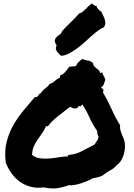

<svg xmlns="http://www.w3.org/2000/svg" viewBox="-20 -1089 784 1120"><path d="M235.4 3.9Q192.4 9.8 157.2 0Q122.1 -9.8 94.2 -30.3Q66.4 -50.8 46.4 -79.1Q26.4 -107.4 13.7 -139.6Q4.9 -206.1 18.6 -260.3Q32.2 -314.5 58.6 -360.4Q85 -406.2 118.7 -446.3Q152.3 -486.3 183.6 -523.4Q190.4 -520.5 194.8 -523.4Q199.2 -526.4 202.6 -531.2Q206.1 -536.1 210.4 -541Q214.8 -545.9 220.7 -547.9Q224.6 -556.6 231 -562.5Q237.3 -568.4 244.6 -573.7Q252 -579.1 258.3 -585Q264.6 -590.8 269.5 -599.6Q279.3 -601.6 286.6 -606.4Q293.9 -611.3 300.3 -617.2Q306.6 -623 313.5 -627.9Q320.3 -632.8 330.1 -635.7V-648.4Q351.6 -658.2 361.3 -669.9Q371.1 -681.6 384.8 -700.2Q395.5 -701.2 401.9 -701.2Q408.2 -701.2 421.9 -703.1Q430.7 -719.7 438.5 -727.5Q446.3 -735.4 460.9 -745.1Q475.6 -737.3 492.2 -735.8Q508.8 -734.4 522.5 -720.7Q523.4 -709 529.3 -702.6Q535.2 -696.3 542 -690.9Q548.8 -685.5 555.7 -679.7Q562.5 -673.8 564.5 -663.1Q569.3 -663.1 570.8 -665Q572.3 -667 577.1 -666Q579.1 -658.2 581.1 -653.3Q583 -648.4 585.4 -644.5Q587.9 -640.6 590.3 -635.7Q592.8 -630.9 594.7 -624Q589.8 -612.3 585.9 -599.1Q582 -585.9 570.3 -581.1Q570.3 -573.2 576.2 -572.8Q582 -572.3 583 -565.4Q584 -556.6 580.1 -550.8Q607.4 -504.9 629.9 -454.6Q652.3 -404.3 680.7 -358.4Q678.7 -344.7 682.1 -331.5Q685.5 -318.4 690.9 -305.7Q696.3 -293 701.2 -280.3Q706.1 -267.6 708 -254.9Q710 -238.3 708 -219.2Q706.1 -200.2 700.2 -182.6Q694.3 -165 684.6 -149.9Q674.8 -134.8 662.1 -127Q646.5 -107.4 623 -95.2Q599.6 -83 580.1 -66.4Q566.4 -58.6 550.8 -55.2Q535.2 -51.8 518.6 -47.9Q505.9 -40 488.3 -32.7Q470.7 -25.4 452.1 -19.5Q433.6 -13.7 415 -10.3Q396.5 -6.8 381.8 -8.8Q346.7 3.9 313.5 8.8Q280.3 13.7 235.4 3.9ZM248 -351.6Q238.3 -329.1 225.1 -311Q211.9 -293 199.2 -274.4Q186.5 -255.9 177.2 -234.9Q168 -213.9 167 -185.5Q186.5 -168.9 213.4 -165.5Q240.2 -162.1 268.6 -164.6Q296.9 -167 325.2 -171.9Q353.5 -176.8 376 -176.8Q376 -185.5 383.8 -185.5Q424.8 -189.5 460 -208.5Q495.1 -227.5 533.2 -247.1Q538.1 -258.8 545.9 -267.6Q553.7 -276.4 554.7 -293Q549.8 -301.8 548.3 -307.6Q546.9 -313.5 546.9 -325.2Q521.5 -360.4 502.9 -401.9Q484.4 -443.4 460 -480.5Q458 -475.6 452.1 -470.7Q446.3 -465.8 439.5 -472.7Q436.5 -462.9 430.7 -459.5Q424.8 -456.1 417.5 -456.1Q410.2 -456.1 402.8 -459Q395.5 -461.9 389.6 -466.8Q355.5 -439.5 321.8 -414.1Q288.1 -388.7 260.7 -354.5Q255.9 -351.6 254.9 -352.5Q253.9 -353.5 248 -351.6ZM585.9 -929.7Q578.1 -927.7 560.1 -916Q542 -904.3 513.7 -878.9Q499 -866.2 478.5 -847.2Q458 -828.1 434.1 -810.1Q410.2 -792 384.8 -778.3Q359.4 -764.6 335.9 -763.7Q329.1 -770.5 322.3 -777.3Q315.4 -784.2 311 -791Q306.6 -797.9 305.7 -805.7Q304.7 -813.5 310.5 -823.2Q297.9 -843.8 299.8 -854.5Q301.8 -865.2 310.1 -873Q318.4 -880.9 328.6 -887.7Q338.9 -894.5 342.8 -908.2Q365.2 -932.6 392.1 -958.5Q418.9 -984.4 442.4 -1010.7Q452.1 -1012.7 461.4 -1020Q470.7 -1027.3 479.5 -1036.1Q488.3 -1044.9 497.6 -1054.2Q506.8 -1063.5 517.6 -1069.3Q519.5 -1063.5 528.8 -1058.1Q538.1 -1052.7 543 -1055.7Q543.9 -1044.9 553.7 -1034.7Q563.5 -1024.4 571.3 -1020.5Q577.1 -1006.8 583 -995.6Q588.9 -984.4 591.8 -973.6Q594.7 -962.9 594.2 -952.1Q593.8 -941.4 585.9 -929.7Z"/></svg>

Font: Permanent Marker
Style: Regular
Weight: 400
Designer: Font Diner, Inc
Foundry: Font Diner, Inc
Version: Version 1.000